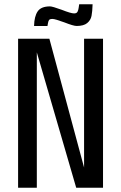

<svg xmlns="http://www.w3.org/2000/svg" viewBox="-20 -882 569 902"><path d="M215 -852Q226 -852 270 -836Q313 -819 328 -819Q340 -819 344 -826.5Q348 -834 349.5 -845Q351 -856 352 -862H415Q414 -828 410 -807.5Q406 -787 389.5 -773.5Q373 -760 340 -760Q325 -760 282 -777Q238 -793 227 -793Q214 -793 210.5 -788Q207 -783 205.5 -774Q204 -765 203 -760H140Q141 -805 157 -828.5Q173 -852 215 -852ZM65 0V-700H212L375 -95V-700H464V0H338L153 -636V0Z"/></svg>

Font: Homenaje
Style: Regular
Weight: 400
Designer: Constanza Artigas Preller, Agustina Mingote
Foundry: Constanza Artigas Preller, Agustina Mingote
Version: Version 1.100